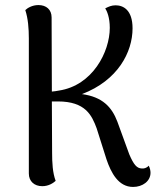

<svg xmlns="http://www.w3.org/2000/svg" viewBox="-20 -724 632 759"><path d="M568 -69C559 -59 548 -57 540 -58C521 -59 509 -72 491 -114L444 -243C422 -301 385 -341 304 -352C446 -406 504 -518 504 -612C504 -685 467 -703 437 -703C421 -703 410 -698 396 -691C403 -680 414 -655 414 -614C414 -519 346 -386 213 -366C204 -364 195 -363 185 -362L184 -655C184 -686 163 -704 132 -704C107 -704 88 -692 80 -684C91 -651 94 -611 94 -572V-38C94 -7 116 12 147 12C173 12 191 -1 200 -9C188 -41 186 -81 186 -120L185 -323H209C318 -323 343 -268 362 -217L401 -94C419 -41 448 15 506 15C544 15 575 -8 575 -41C575 -49 573 -59 568 -69Z"/></svg>

Font: Arima Koshi Medium
Style: Regular
Weight: 500
Designer: Joana Correia and Natanael Gama
Foundry: NDISCOVER
Version: Version 1.019;PS 001.019;hotconv 1.0.88;makeotf.lib2.5.64775